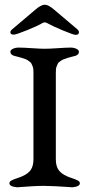

<svg xmlns="http://www.w3.org/2000/svg" viewBox="-20 -793 379 815"><path d="M39 -646Q24 -646 24 -656Q24 -662 31 -668L129 -751Q154 -773 170 -773Q186 -773 211 -751L309 -668Q315 -663 315 -656Q315 -645 301 -645Q292 -645 246.5 -664Q201 -683 180 -695Q170 -701 160 -695Q140 -683 94 -664.5Q48 -646 39 -646ZM280 -591Q293 -591 304 -586Q315 -581 315 -573Q315 -561 300 -556Q295 -555 282.5 -551.5Q270 -548 266.5 -547Q263 -546 253.5 -542.5Q244 -539 241.5 -537Q239 -535 233 -531Q227 -527 225.5 -523Q224 -519 221 -512.5Q218 -506 217.5 -498.5Q217 -491 217 -482V-117Q217 -89 228 -72.5Q239 -56 264 -45Q270 -42 286.5 -36.5Q303 -31 311 -26.5Q319 -22 319 -15Q319 -1 287 2Q285 2 264.5 0.5Q244 -1 215.5 -2.5Q187 -4 166 -4Q145 -4 118.5 -2.5Q92 -1 73.5 0.5Q55 2 53 2Q20 -1 20 -15Q20 -22 28 -26.5Q36 -31 52.5 -36.5Q69 -42 75 -45Q100 -56 111 -72.5Q122 -89 122 -117V-482Q122 -491 121.5 -498.5Q121 -506 118 -512.5Q115 -519 113.5 -523Q112 -527 106 -531Q100 -535 98 -537Q96 -539 86.5 -542.5Q77 -546 73.5 -547Q70 -548 57.5 -551.5Q45 -555 40 -556Q24 -561 24 -573Q24 -581 35 -586Q46 -591 59 -591Q79 -591 115.5 -588.5Q152 -586 170 -586Q188 -586 225.5 -588.5Q263 -591 280 -591Z"/></svg>

Font: EB Garamond 08
Style: Regular
Weight: 400
Version: Version 0.016 ; ttfautohint (v1.5)